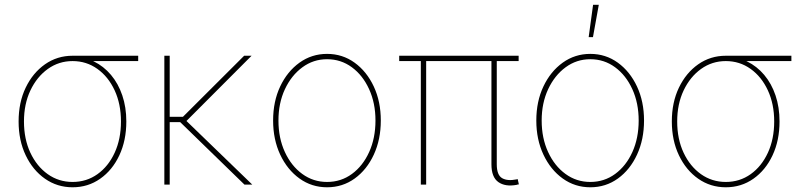

<svg xmlns="http://www.w3.org/2000/svg" viewBox="-20 -775 3361 806"><path d="M284.7 11.2Q220.2 11.2 168.9 -24.7Q117.7 -60.5 87.9 -123Q58.1 -185.5 58.1 -265.1Q58.1 -345.2 87.9 -407.2Q117.7 -469.2 168.9 -505.1Q220.2 -541 284.7 -541H560.1V-518.6H340.3H284.7Q227.1 -518.6 180.9 -485.6Q134.8 -452.6 107.7 -395.5Q80.6 -338.4 80.6 -265.1Q80.6 -191.4 107.4 -134Q134.3 -76.7 180.4 -43.9Q226.6 -11.2 284.7 -11.2Q343.3 -11.2 389.2 -43.9Q435.1 -76.7 461.4 -134Q487.8 -191.4 487.8 -265.1Q487.8 -338.4 461.2 -395.8Q434.6 -453.1 388.7 -485.8Q342.8 -518.6 284.7 -518.6V-537.1Q333 -537.1 374 -517.1Q415 -497.1 445.8 -460.7Q476.6 -424.3 493.4 -374.5Q510.3 -324.7 510.3 -265.1Q510.3 -185.5 481 -123Q451.7 -60.5 400.6 -24.7Q349.6 11.2 284.7 11.2Z M692.4 -541V0H669.9V-541ZM1036.1 -541 757.8 -262.2H677.7V-284.7H748L1004.9 -541ZM1006.3 0 730.5 -268.1 756.8 -272.9 1039.1 0Z M1353 11.2Q1288.6 11.2 1237.3 -25.6Q1186 -62.5 1156.2 -126Q1126.5 -189.5 1126.5 -269Q1126.5 -349.1 1156.2 -412.1Q1186 -475.1 1237.3 -512Q1288.6 -548.8 1353 -548.8Q1417.5 -548.8 1468.5 -512Q1519.5 -475.1 1549.1 -411.9Q1578.6 -348.6 1578.6 -269Q1578.6 -189.5 1549.3 -126Q1520 -62.5 1469 -25.6Q1418 11.2 1353 11.2ZM1353 -11.2Q1411.6 -11.2 1457.5 -44.9Q1503.4 -78.6 1529.8 -137Q1556.2 -195.3 1556.2 -269Q1556.2 -342.3 1529.5 -400.6Q1502.9 -459 1457 -492.7Q1411.1 -526.4 1353 -526.4Q1295.4 -526.4 1249.3 -492.4Q1203.1 -458.5 1176 -400.4Q1148.9 -342.3 1148.9 -269Q1148.9 -195.3 1175.8 -137Q1202.6 -78.6 1248.8 -44.9Q1294.9 -11.2 1353 -11.2Z M2148.9 1Q2101.1 9.8 2072 -10.7Q2043 -31.2 2043 -85.4V-529.3H2065.4V-85.4Q2065.4 -40 2087.9 -27.1Q2110.4 -14.2 2148.4 -22Q2150.9 -22.9 2150.6 -22.7Q2150.4 -22.5 2153.3 -22.9L2158.2 -1Q2155.8 -1 2153.6 -0.5Q2151.4 0 2148.9 1ZM1746.6 0V-529.3H1769V0ZM1655.8 -518.6V-541H2157.2V-518.6Z M2458 11.2Q2393.6 11.2 2342.3 -25.6Q2291 -62.5 2261.2 -126Q2231.4 -189.5 2231.4 -269Q2231.4 -349.1 2261.2 -412.1Q2291 -475.1 2342.3 -512Q2393.6 -548.8 2458 -548.8Q2522.5 -548.8 2573.5 -512Q2624.5 -475.1 2654.1 -411.9Q2683.6 -348.6 2683.6 -269Q2683.6 -189.5 2654.3 -126Q2625 -62.5 2574 -25.6Q2522.9 11.2 2458 11.2ZM2458 -11.2Q2516.6 -11.2 2562.5 -44.9Q2608.4 -78.6 2634.8 -137Q2661.1 -195.3 2661.1 -269Q2661.1 -342.3 2634.5 -400.6Q2607.9 -459 2562 -492.7Q2516.1 -526.4 2458 -526.4Q2400.4 -526.4 2354.2 -492.4Q2308.1 -458.5 2281 -400.4Q2253.9 -342.3 2253.9 -269Q2253.9 -195.3 2280.8 -137Q2307.6 -78.6 2353.8 -44.9Q2399.9 -11.2 2458 -11.2ZM2451.2 -619.1 2469.7 -754.9H2493.7L2469.2 -619.1Z M3026.9 11.2Q2962.4 11.2 2911.1 -24.7Q2859.9 -60.5 2830.1 -123Q2800.3 -185.5 2800.3 -265.1Q2800.3 -345.2 2830.1 -407.2Q2859.9 -469.2 2911.1 -505.1Q2962.4 -541 3026.9 -541H3302.2V-518.6H3082.5H3026.9Q2969.2 -518.6 2923.1 -485.6Q2877 -452.6 2849.9 -395.5Q2822.8 -338.4 2822.8 -265.1Q2822.8 -191.4 2849.6 -134Q2876.5 -76.7 2922.6 -43.9Q2968.8 -11.2 3026.9 -11.2Q3085.4 -11.2 3131.3 -43.9Q3177.2 -76.7 3203.6 -134Q3230 -191.4 3230 -265.1Q3230 -338.4 3203.4 -395.8Q3176.8 -453.1 3130.9 -485.8Q3085 -518.6 3026.9 -518.6V-537.1Q3075.2 -537.1 3116.2 -517.1Q3157.2 -497.1 3188 -460.7Q3218.8 -424.3 3235.6 -374.5Q3252.4 -324.7 3252.4 -265.1Q3252.4 -185.5 3223.1 -123Q3193.8 -60.5 3142.8 -24.7Q3091.8 11.2 3026.9 11.2Z"/></svg>

Font: Inter 17pt Thin
Style: Regular
Weight: 250
Version: Version 4.001;git-66647c0bb